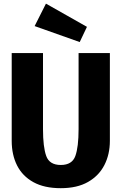

<svg xmlns="http://www.w3.org/2000/svg" viewBox="-20 -997 655 1035"><path d="M572.3 -710.8V-237.9Q572.3 -165.1 542.8 -107.4Q513.3 -49.7 454.6 -16.2Q395.9 17.4 307.7 17.4Q219 17.4 160.3 -14.9Q101.5 -47.2 72.3 -104.6Q43.1 -162.1 43.1 -237.9V-710.8H211.8V-300.5Q211.8 -204.6 229.2 -156.2Q246.7 -107.7 307.7 -107.7Q368.7 -107.7 386.2 -156.2Q403.6 -204.6 403.6 -300.5V-710.8ZM227.7 -977.4 448.7 -852.3 409.7 -770.3 166.7 -856.4Z"/></svg>

Font: FiraCode Nerd Font
Style: Bold
Weight: 700
Designer: Carrois Corporate, Edenspiekermann AG, Nikita Prokopov
Foundry: Carrois Corporate, Edenspiekermann AG, Nikita Prokopov
Version: Version 6.002;Nerd Fonts 2.1.0